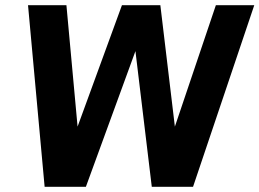

<svg xmlns="http://www.w3.org/2000/svg" viewBox="-20 -720 1000 740"><path d="M88 -700H236L279 -232L450 -700H598L654 -232L812 -700H960L724 0H565L502 -523L311 0H152Z"/></svg>

Font: Haskoy ExtraBold
Style: Italic
Weight: 800
Designer: Ertekin Erdin
Foundry: Ertekin Erdin
Version: Version 2.000; ttfautohint (v1.8.4.7-5d5b)